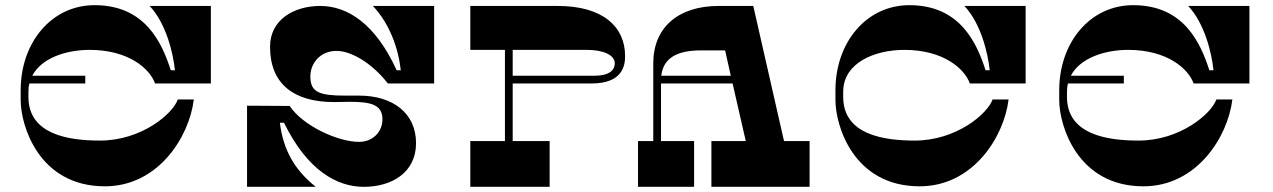

<svg xmlns="http://www.w3.org/2000/svg" viewBox="-20 -723 4925 743"><path d="M327 -530C480 -530 561 -455 580 -400H796V-700H559C623 -632 650 -518 657 -451H641C607 -556 543 -703 346 -703C179 -703 60 -558 60 -374V-335C60 -239 129 -2 386 -2C591 -2 712 -191 730 -338H668C649 -283 528 -179 367 -179C246 -179 90 -202 90 -348V-368C90 -379 91 -390 94 -400H310V-430H105C140 -498 235 -530 327 -530Z M936 -314V0H1202C1120 -65 1076 -143 1063 -248H1079C1170 -62 1285 0 1388 0C1497 0 1590 -56 1590 -169C1590 -286 1499 -353 1370 -353H1317C1217 -353 1181 -365 1181 -427C1181 -479 1220 -526 1282 -526C1341 -526 1421 -477 1481 -400H1660V-700H1423C1487 -632 1521 -539 1531 -451H1515C1433 -631 1325 -700 1219 -700C1119 -700 1025 -648 1025 -542C1025 -398 1117 -328 1273 -328C1293 -328 1313 -329 1332 -329C1412 -329 1460 -320 1460 -261C1460 -215 1425 -174 1369 -174C1288 -174 1152 -236 1101 -313Z M2138 -700H1800V-530H1934V-177H1800V0H2107V-177H1964V-400H2269C2390 -400 2399 -470 2399 -506C2399 -619 2314 -700 2138 -700ZM2280 -430H1964V-530H2251C2317 -530 2359 -509 2359 -478C2359 -461 2350 -430 2280 -430Z M3014 -177 2895 -700H2761C2605 -700 2508 -617 2508 -478V-177H2449V0H2666V-177H2538V-400H2815L2866 -177H2733V0H3113V-177ZM2539 -430C2547 -498 2599 -528 2692 -528H2786L2808 -430Z M3480 -530C3633 -530 3714 -455 3733 -400H3949V-700H3712C3776 -632 3803 -518 3810 -451H3794C3760 -556 3696 -703 3499 -703C3332 -703 3213 -558 3213 -374V-335C3213 -239 3281 -2 3539 -2C3744 -2 3865 -191 3883 -338H3821C3802 -283 3681 -179 3520 -179C3399 -179 3243 -202 3243 -348V-368C3243 -479 3363 -530 3480 -530Z M4346 -530C4499 -530 4580 -455 4599 -400H4815V-700H4578C4642 -632 4669 -518 4676 -451H4660C4626 -556 4562 -703 4365 -703C4198 -703 4079 -558 4079 -374V-335C4079 -239 4148 -2 4405 -2C4610 -2 4731 -191 4749 -338H4687C4668 -283 4547 -179 4386 -179C4265 -179 4109 -202 4109 -348V-368C4109 -379 4110 -390 4113 -400H4329V-430H4124C4159 -498 4254 -530 4346 -530Z"/></svg>

Font: Space Cowgirl Black
Style: Regular
Weight: 900
Designer: Valery Marier
Foundry: Valery Marier
Version: Version 1.000;hotconv 1.0.109;makeotfexe 2.5.65596